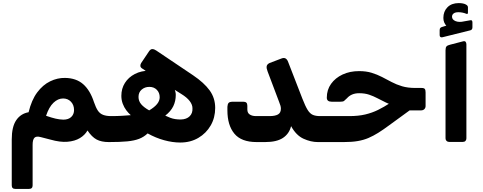

<svg xmlns="http://www.w3.org/2000/svg" viewBox="-20 -913 3125 1242"><path d="M79 309Q56 309 56 286V-11Q56 -93 85 -135.5Q114 -178 165 -187Q184 -266 220.5 -315Q257 -364 304.5 -387Q352 -410 401 -409Q473 -408 518 -368.5Q563 -329 588 -252Q600 -217 613 -197.5Q626 -178 647 -170Q668 -162 699 -162Q714 -162 714 -147V-24Q714 6 684 6Q636 6 605 -10.5Q574 -27 546 -69Q529 -39 496.5 -19.5Q464 0 416.5 4Q369 8 306 -10L244 -26Q215 -34 203 -22Q191 -10 191 24V286Q191 309 168 309ZM389 -139Q423 -139 441 -156.5Q459 -174 459 -201Q459 -234 439 -255Q419 -276 388 -276Q355 -276 326 -248.5Q297 -221 278 -164Q316 -151 340 -145.5Q364 -140 389 -139Z M1146 9Q1096 9 1041.5 -6Q987 -21 935 -50Q911 -27 880 -15Q849 -3 803 1.5Q757 6 684 6Q669 6 669 -9V-132Q669 -162 698 -162Q740 -162 770 -164Q800 -166 826 -168Q811 -181 797 -199.5Q783 -218 774 -242Q765 -266 765 -293Q765 -340 788 -376.5Q811 -413 852.5 -434.5Q894 -456 949 -456Q961 -456 974 -454Q987 -452 998 -449L996 -406L898 -471Q888 -478 888 -487.5Q888 -497 893 -505L944 -581Q954 -596 966 -595.5Q978 -595 991 -586L1229 -426Q1300 -378 1336 -328.5Q1372 -279 1372 -215Q1372 -152 1343 -101.5Q1314 -51 1263 -21Q1212 9 1146 9ZM945 -199Q979 -219 996 -240Q1013 -261 1013 -284Q1013 -313 994.5 -332Q976 -351 946 -351Q917 -351 896.5 -333.5Q876 -316 876 -286Q876 -259 893.5 -238.5Q911 -218 945 -199ZM1149 -140Q1187 -141 1207 -161Q1227 -181 1225 -213Q1225 -236 1207 -259.5Q1189 -283 1153 -305L1039 -377L1069 -393Q1094 -366 1105.5 -343.5Q1117 -321 1117 -299Q1117 -259 1101 -226Q1085 -193 1049 -165Q1066 -157 1081.5 -151Q1097 -145 1114 -142.5Q1131 -140 1149 -140Z M1640 6Q1541 6 1496 -48.5Q1451 -103 1451 -199V-222Q1452 -239 1458.5 -247Q1465 -255 1487 -255H1554Q1567 -255 1573.5 -249Q1580 -243 1580 -229V-205Q1580 -182 1596 -172Q1612 -162 1636 -162H1724Q1759 -162 1778 -172.5Q1797 -183 1797 -210Q1797 -220 1794 -230Q1791 -240 1785 -255L1711 -451Q1703 -471 1705 -484Q1707 -497 1723 -505L1799 -534Q1816 -541 1827 -535Q1838 -529 1844 -512L1936 -275Q1955 -226 1970 -202Q1985 -178 2003.5 -170Q2022 -162 2051 -162Q2066 -162 2066 -147V-24Q2066 6 2036 6Q1991 6 1943.5 -15.5Q1896 -37 1863 -97Q1851 -48 1810.5 -21Q1770 6 1695 6Z M2036 6Q2021 6 2021 -9V-132Q2021 -162 2051 -162H2240Q2298 -162 2342.5 -172.5Q2387 -183 2425.5 -202Q2464 -221 2504 -247L2585 -299L2682 -237L2498 -103Q2459 -74 2427 -54Q2395 -34 2363.5 -20.5Q2332 -7 2294 -0.5Q2256 6 2204 6ZM2629 -199V-218Q2579 -218 2542 -227Q2505 -236 2476 -250Q2447 -264 2421.5 -277.5Q2396 -291 2368 -300.5Q2340 -310 2303 -310Q2277 -310 2257.5 -301.5Q2238 -293 2225 -278Q2212 -265 2205.5 -260Q2199 -255 2181 -255H2126Q2094 -255 2094 -281Q2094 -332 2121.5 -370.5Q2149 -409 2196 -431Q2243 -453 2303 -453Q2349 -453 2384.5 -442Q2420 -431 2451 -415Q2482 -399 2513 -382.5Q2544 -366 2581 -355Q2618 -344 2667 -344H2707Q2723 -344 2728 -337.5Q2733 -331 2733 -315V-227Q2733 -215 2725 -207Q2717 -199 2704 -199Z M2885 5Q2875 5 2868.5 -1.5Q2862 -8 2862 -18V-588Q2862 -606 2868.5 -613Q2875 -620 2892 -624L2973 -645Q2987 -649 2992 -642.5Q2997 -636 2997 -626V-18Q2997 -8 2991 -1.5Q2985 5 2974 5ZM2842 -672Q2833 -670 2828.5 -674Q2824 -678 2824 -686V-717Q2824 -728 2828.5 -732.5Q2833 -737 2841 -739L2867 -747Q2859 -755 2853.5 -768Q2848 -781 2848 -797Q2848 -839 2874.5 -866Q2901 -893 2948 -893Q2962 -893 2974.5 -890.5Q2987 -888 2995 -883Q3007 -876 3007 -866V-832Q3007 -819 2996 -824Q2984 -829 2971 -831.5Q2958 -834 2945 -834Q2925 -834 2914.5 -826Q2904 -818 2904 -805Q2904 -786 2926.5 -776.5Q2949 -767 2983 -775L3017 -781Q3028 -784 3032 -780.5Q3036 -777 3036 -768V-736Q3036 -721 3023 -717Z"/></svg>

Font: Rubik
Style: Bold
Weight: 700
Designer: Hubert and Fischer
Foundry: Hubert and Fischer
Version: Version 2.300;gftools[0.9.30]